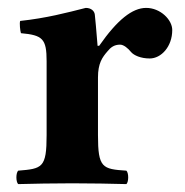

<svg xmlns="http://www.w3.org/2000/svg" viewBox="-20 -464 468 486"><path d="M228 -268C228 -304 239 -319 252 -334C260 -344 269 -351 284 -351C293 -351 304 -342 312 -332C319 -324 336 -316 359 -316C388 -316 416 -346 416 -388C416 -414 386 -444 350 -444C315 -444 277 -414 231 -348H227C225 -378 220 -427 220 -427C219 -436 211 -444 197 -444C150 -432 97 -418 31 -411C29 -405 31 -386 33 -380C88 -375 98 -366 98 -309V-122C98 -39 87 -37 26 -32C20 -26 20 -4 26 2C68 1 110 0 163 0C216 0 257 1 300 2C306 -4 306 -26 300 -32C239 -36 228 -39 228 -122Z"/></svg>

Font: Libertinus Serif
Style: Bold
Weight: 700
Designer: Philipp H. Poll, Khaled Hosny
Foundry: Caleb Maclennan
Version: Version 7.050;RELEASE